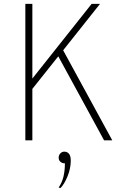

<svg xmlns="http://www.w3.org/2000/svg" viewBox="-20 -720 659 985"><path d="M279 -431 146 -264V0H110V-700H146V-317L450 -700H493L304 -462L556 0H514ZM313 118Q299 118 290 110Q281 102 281 89Q281 76 289.5 67Q298 58 310 58Q325 58 334 69Q343 80 343 104Q343 144 326.5 184.5Q310 225 290 245L281 242Q299 215 306 184.5Q313 154 313 118Z"/></svg>

Font: Overpass Thin
Style: Regular
Weight: 100
Designer: Delve Withrington, Thomas Jockin
Foundry: Delve Fonts
Version: Version 3.000;DELV;Overpass